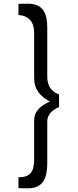

<svg xmlns="http://www.w3.org/2000/svg" viewBox="-20 -770 420 1040"><path d="M133 250C219 250 236 185 236 112V-114C236 -152 268 -177 300 -190V-258C255 -275 236 -308 236 -355V-619C236 -693 217 -750 131 -750C114 -750 97 -750 80 -749V-689C139 -684 165 -649 165 -591V-348C165 -285 197 -249 250 -220C204 -198 165 -173 165 -116V89C165 152 151 191 80 190V249C98 250 115 250 133 250Z"/></svg>

Font: Glacial Indifference
Style: Medium
Weight: 500
Version: Version 1.001